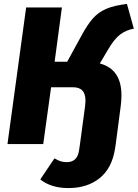

<svg xmlns="http://www.w3.org/2000/svg" viewBox="-20 -733 701 977"><path d="M598 -248Q598 -218 594 -191L569 0L565 26Q549 124 486.5 174Q424 224 328 224Q240 224 185 180L257 73Q275 83 288 87.5Q301 92 320 92Q373 92 382 34L387 0L413 -193Q415 -213 415 -220Q415 -255 399.5 -272Q384 -289 351 -289H240L200 0H18L113 -695H295L258 -419H322L392 -547Q424 -607 452.5 -639Q481 -671 520.5 -688Q560 -705 626 -713L661 -587Q624 -581 593.5 -559Q563 -537 530 -481L488 -410Q598 -381 598 -248Z"/></svg>

Font: Trujillo ExtraBold
Style: Italic
Weight: 800
Italic angle: -8°
Designer: Fira Sans original fonts by bBox Type GmbH, Carrois Corporate GbR, & Edenspiekermann AG / Changes by Cristiano Sobral
Foundry: Fira Sans original fonts by bBox Type GmbH, Carrois Corporate GbR, & Edenspiekermann AG / Changes by Cristiano Sobral
Version: Version 4.301;July 28, 2020;FontCreator 13.0.0.2655 64-bit